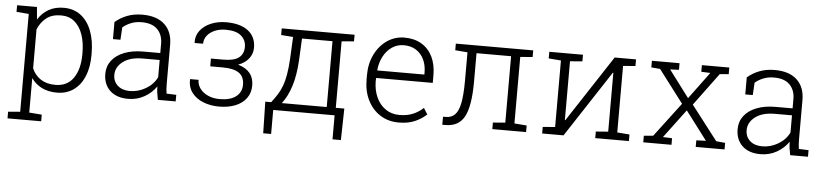

<svg xmlns="http://www.w3.org/2000/svg" viewBox="-44 -786 5310 1237"><g transform="rotate(5 2611.0 -167.5)"><path d="M26.9 203.1V160.2L104.5 153.8V-479L24.9 -485.4V-528.3H153.3L160.6 -447.8Q187 -490.7 228.8 -514.4Q270.5 -538.1 327.1 -538.1Q390.6 -538.1 436.3 -503.7Q481.9 -469.2 506.1 -406.7Q530.3 -344.2 530.3 -259.8V-249.5Q530.3 -170.4 506.1 -112.3Q481.9 -54.2 436.8 -22Q391.6 10.3 328.6 10.3Q272.5 10.3 230.7 -10.7Q189 -31.7 163.1 -69.3V153.8L244.6 160.2V203.1ZM314.9 -38.6Q391.6 -38.6 431.4 -96.2Q471.2 -153.8 471.2 -249.5V-259.8Q471.2 -327.1 453.1 -378.4Q435.1 -429.7 400.1 -458.7Q365.2 -487.8 314 -487.8Q253.9 -487.8 217.5 -458.5Q181.2 -429.2 163.1 -384.3V-132.3Q181.6 -88.9 219.7 -63.7Q257.8 -38.6 314.9 -38.6Z M789.6 10.3Q714.4 10.3 671.9 -29.8Q629.4 -69.8 629.4 -138.2Q629.4 -187 657.7 -223.9Q686 -260.7 738 -281.2Q790 -301.8 861.3 -301.8H970.7V-362.3Q970.7 -419.4 936.8 -454.3Q902.8 -489.3 834.5 -489.3Q795.9 -489.3 765.4 -476.8Q734.9 -464.4 712.4 -445.3L707.5 -364.7H659.2V-475.1Q693.4 -504.4 736.8 -521.2Q780.3 -538.1 835.4 -538.1Q928.7 -538.1 979 -491.2Q1029.3 -444.3 1029.3 -361.3V-106.4Q1029.3 -90.8 1030.3 -75.4Q1031.2 -60.1 1033.7 -44.9L1096.7 -42.5V0H981.4Q975.6 -28.8 973.4 -46.4Q971.2 -64 970.7 -85.9Q941.9 -43.5 894.5 -16.6Q847.2 10.3 789.6 10.3ZM796.4 -41Q850.6 -41 899.2 -69.6Q947.8 -98.1 970.7 -145.5V-256.8H860.8Q779.8 -256.8 733.9 -221.9Q688 -187 688 -136.2Q688 -93.8 717.3 -67.4Q746.6 -41 796.4 -41Z M1377.4 8.8Q1322.3 8.8 1275.9 -9.3Q1229.5 -27.3 1202.1 -62.7Q1174.8 -98.1 1176.3 -148.4L1177.2 -151.4H1231.4Q1231.4 -119.6 1250.2 -94.5Q1269 -69.3 1302 -54.4Q1335 -39.6 1377.4 -39.6Q1445.8 -39.6 1482.7 -68.1Q1519.5 -96.7 1519.5 -144Q1519.5 -196.3 1485.1 -220.5Q1450.7 -244.6 1379.4 -244.6H1298.8V-294.9H1379.4Q1448.7 -294.9 1479.5 -319.1Q1510.3 -343.3 1510.3 -388.7Q1510.3 -432.6 1477.8 -460.4Q1445.3 -488.3 1377.4 -488.3Q1339.4 -488.3 1308.1 -475.1Q1276.9 -461.9 1258.5 -438.7Q1240.2 -415.5 1240.2 -385.7H1186L1185.1 -388.7Q1183.1 -432.1 1208.5 -465.6Q1233.9 -499 1278.3 -517.8Q1322.8 -536.6 1377.4 -536.6Q1467.8 -536.6 1518.6 -498Q1569.3 -459.5 1569.3 -388.2Q1569.3 -349.1 1545.2 -318.1Q1521 -287.1 1476.6 -271Q1579.1 -241.7 1579.1 -145Q1579.1 -97.2 1553.7 -62.5Q1528.3 -27.8 1482.9 -9.5Q1437.5 8.8 1377.4 8.8Z M1676.3 155.3 1671.9 -48.8H1710Q1731.4 -76.2 1748 -102.3Q1764.6 -128.4 1776.6 -160.2Q1788.6 -191.9 1796.1 -234.9Q1803.7 -277.8 1807.1 -337.9L1814 -479.5L1736.3 -485.4V-528.3H2127.9H2207.5V-485.4L2127.9 -479V-48.8H2183.1L2178.7 155.3H2124.5V0H1727.5V155.3ZM1778.8 -48.8H2069.3V-474.6H1872.1L1865.7 -337.9Q1859.9 -233.9 1837.2 -164.1Q1814.5 -94.2 1778.8 -48.8Z M2539.6 10.3Q2471.7 10.3 2419.9 -22.7Q2368.2 -55.7 2338.9 -114Q2309.6 -172.4 2309.6 -248.5V-275.4Q2309.6 -351.1 2338.9 -410.4Q2368.2 -469.7 2418.2 -503.9Q2468.3 -538.1 2529.8 -538.1Q2594.7 -538.1 2640.9 -510.3Q2687 -482.4 2711.7 -431.9Q2736.3 -381.3 2736.3 -313V-263.2H2370.1L2369.1 -241.7Q2369.6 -183.1 2390.9 -137.2Q2412.1 -91.3 2450.4 -64.9Q2488.8 -38.6 2539.6 -38.6Q2589.4 -38.6 2627.2 -54.4Q2665 -70.3 2693.8 -97.7L2718.8 -57.6Q2688 -28.3 2644.3 -9Q2600.6 10.3 2539.6 10.3ZM2374 -312H2677.7V-326.7Q2677.7 -373 2659.9 -409.9Q2642.1 -446.8 2609.1 -467.8Q2576.2 -488.8 2529.8 -488.8Q2487.8 -488.8 2454.1 -466.1Q2420.4 -443.4 2399.2 -404.1Q2377.9 -364.7 2373 -314.9Z M2820.8 0 2821.3 -51.8 2839.8 -52.2Q2876 -52.2 2898.4 -75.2Q2920.9 -98.1 2931.4 -151.6Q2941.9 -205.1 2941.9 -294.9V-479L2862.3 -485.4V-528.3H3283.2H3362.8V-485.4L3283.2 -479V-48.8L3362.8 -42.5V0H3144.5V-42.5L3224.1 -48.8V-478.5H3000.5V-294.9Q3000.5 -139.2 2964.4 -69.6Q2928.2 0 2841.8 0Z M3466.8 0V-42.5L3546.4 -48.8V-479L3466.8 -485.4V-528.3H3605H3684.6V-485.4L3605 -479V-99.1L3607.9 -98.1L3889.6 -528.3H3948.2H4027.8V-485.4L3948.2 -479V-48.8L4027.8 -42.5V0H3810.1V-42.5L3889.6 -48.8V-429.2L3886.7 -430.2L3605 0Z M4120.6 0V-42.5L4180.7 -47.9L4348.1 -269L4187.5 -480.5L4130.4 -485.4V-528.3H4309.1V-485.4L4252.4 -482.9L4383.3 -308.6L4512.2 -482.9L4453.6 -485.4V-528.3H4630.9V-485.4L4573.2 -480.5L4417.5 -270L4588.4 -47.9L4646.5 -42.5V0H4460V-42.5L4522 -44.9L4382.3 -229.5L4244.1 -44.9L4303.2 -42.5V0Z M4878.9 10.3Q4803.7 10.3 4761.2 -29.8Q4718.8 -69.8 4718.8 -138.2Q4718.8 -187 4747.1 -223.9Q4775.4 -260.7 4827.4 -281.2Q4879.4 -301.8 4950.7 -301.8H5060.1V-362.3Q5060.1 -419.4 5026.1 -454.3Q4992.2 -489.3 4923.8 -489.3Q4885.3 -489.3 4854.7 -476.8Q4824.2 -464.4 4801.8 -445.3L4796.9 -364.7H4748.5V-475.1Q4782.7 -504.4 4826.2 -521.2Q4869.6 -538.1 4924.8 -538.1Q5018.1 -538.1 5068.4 -491.2Q5118.7 -444.3 5118.7 -361.3V-106.4Q5118.7 -90.8 5119.6 -75.4Q5120.6 -60.1 5123 -44.9L5186 -42.5V0H5070.8Q5064.9 -28.8 5062.7 -46.4Q5060.5 -64 5060.1 -85.9Q5031.2 -43.5 4983.9 -16.6Q4936.5 10.3 4878.9 10.3ZM4885.7 -41Q4939.9 -41 4988.5 -69.6Q5037.1 -98.1 5060.1 -145.5V-256.8H4950.2Q4869.1 -256.8 4823.2 -221.9Q4777.3 -187 4777.3 -136.2Q4777.3 -93.8 4806.6 -67.4Q4835.9 -41 4885.7 -41Z"/></g></svg>

Font: Roboto Slab LO Light
Style: Regular
Weight: 300
Designer: Google
Version: Version 2.000